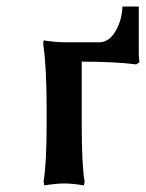

<svg xmlns="http://www.w3.org/2000/svg" viewBox="-20 -559 445 585"><path d="M402.8 -539.1V-396Q402.8 -384.8 404.8 -369.1L395 -362.8Q330.1 -371.1 229 -371.1V-181.2Q229 -55.7 237.8 -5.9L235.8 5.9Q200.7 0 175.8 0Q163.6 0 148.4 1.5Q133.3 2.9 124 4.4L115.2 5.9L112.8 -5.9Q122.1 -61.5 122.1 -181.2V-229Q122.1 -352.5 111.8 -423.8L112.8 -436Q148.4 -430.2 179.2 -430.2H282.2Q312 -430.2 331.8 -463.6Q351.6 -497.1 353 -539.1Z"/></svg>

Font: Linear Smooth
Style: Bold
Weight: 700
Designer: Philipp H. Poll, Flanker
Foundry: Philipp H. Poll, reworked by Flanker
Version: Version 1.061 | FøM Fix